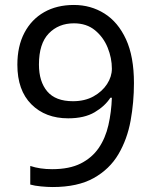

<svg xmlns="http://www.w3.org/2000/svg" viewBox="-20 -744 612 774"><path d="M520 -409Q520 -332 506.5 -257.5Q493 -183 457.5 -122.5Q422 -62 357.5 -26Q293 10 192 10Q172 10 145.5 7.5Q119 5 102 0V-75Q141 -62 190 -62Q260 -62 305.5 -85Q351 -108 378 -147.5Q405 -187 417 -239.5Q429 -292 431 -350H425Q403 -316 361.5 -291.5Q320 -267 255 -267Q163 -267 106.5 -323.5Q50 -380 50 -483Q50 -558 78.5 -612Q107 -666 158 -695Q209 -724 278 -724Q346 -724 401 -689.5Q456 -655 488 -585.5Q520 -516 520 -409ZM278 -650Q216 -650 176.5 -609Q137 -568 137 -484Q137 -415 170.5 -375.5Q204 -336 274 -336Q322 -336 357 -355.5Q392 -375 411.5 -405Q431 -435 431 -467Q431 -510 414 -552Q397 -594 363 -622Q329 -650 278 -650Z"/></svg>

Font: Go Noto Kurrent-Regular
Style: Regular
Weight: 400
Designer: Monotype Design Team
Foundry: Monotype Imaging Inc.
Version: Version 2.012; ttfautohint (v1.8.4.7-5d5b)